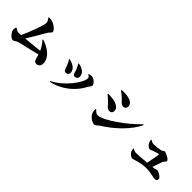

<svg xmlns="http://www.w3.org/2000/svg" viewBox="268 -2065 3434 3434"><g transform="rotate(45 1985.0 -347.5)"><path d="M106 -199C102 -180 98 -169 98 -146C98 -93 171 0 227 0C250 0 285 -36 308 -42C372 -63 593 -108 731 -146C764 -43 760 2 825 2C867 2 909 -28 909 -92C909 -236 768 -342 605 -394L595 -382C657 -315 687 -262 707 -214C618 -203 474 -189 362 -180C437 -299 515 -435 566 -524C588 -563 629 -586 629 -613C629 -646 555 -716 484 -738C448 -749 418 -748 394 -748L390 -737C423 -696 434 -670 434 -642C434 -580 337 -320 267 -172L200 -167C180 -167 156 -180 120 -205Z M1349 -530C1364 -515 1391 -462 1402 -433C1427 -369 1419 -323 1474 -323C1504 -323 1537 -345 1537 -385C1537 -446 1501 -488 1445 -516C1415 -531 1389 -534 1357 -542ZM1221 56C1484 2 1678 -181 1768 -365C1780 -388 1810 -411 1810 -433C1810 -480 1733 -548 1674 -546C1656 -545 1629 -540 1613 -535V-525C1638 -510 1660 -492 1660 -472C1660 -354 1447 -68 1214 43ZM1177 -471C1195 -447 1213 -415 1231 -369C1254 -313 1257 -259 1307 -259C1349 -259 1371 -285 1371 -318C1371 -376 1331 -426 1266 -455C1248 -463 1217 -475 1185 -482Z M2231 -733C2265 -711 2298 -684 2339 -645C2392 -594 2410 -556 2468 -556C2501 -556 2528 -588 2528 -620C2528 -698 2454 -732 2384 -743C2314 -754 2266 -751 2235 -748ZM2939 -590C2774 -406 2388 -124 2249 -124C2207 -124 2172 -166 2154 -184L2142 -178C2142 -145 2149 -92 2168 -62C2201 -10 2270 37 2319 37C2357 37 2372 1 2411 -23C2628 -155 2861 -375 2954 -580ZM2108 -515C2133 -499 2171 -466 2220 -416C2265 -373 2286 -325 2342 -325C2395 -325 2408 -364 2408 -393C2408 -466 2323 -508 2246 -521C2189 -531 2148 -531 2112 -530Z M3123 -160C3123 -132 3125 -116 3131 -100C3142 -70 3194 -15 3230 -15C3253 -15 3294 -33 3339 -45C3392 -59 3447 -71 3519 -72C3649 -74 3744 -39 3783 -39C3811 -39 3830 -62 3830 -90C3830 -126 3742 -185 3694 -185C3679 -185 3669 -173 3616 -166L3595 -163C3620 -235 3648 -323 3660 -357C3667 -378 3705 -394 3705 -425C3705 -462 3586 -517 3556 -517C3539 -517 3512 -488 3498 -485C3449 -475 3369 -466 3324 -466C3298 -466 3274 -474 3243 -498L3235 -494C3234 -473 3239 -452 3246 -435C3261 -398 3302 -354 3336 -354C3356 -354 3368 -362 3393 -372C3427 -386 3488 -406 3507 -406C3516 -406 3520 -403 3520 -395C3520 -385 3497 -247 3475 -151C3375 -142 3255 -133 3217 -133C3184 -133 3156 -142 3130 -163Z"/></g></svg>

Font: Noto Serif CJK SC Black
Style: Regular
Weight: 900
Designer: Ryoko NISHIZUKA 西塚涼子 (kana & ideographs); Frank Grießhammer (Latin, Greek & Cyrillic); Wenlong ZHANG 张文龙 (bopomofo); San
Foundry: Adobe
Version: Version 2.001;hotconv 1.1.0;makeotfexe 2.6.0